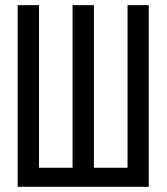

<svg xmlns="http://www.w3.org/2000/svg" viewBox="-20 -718 640 738"><path d="M47.9 0H551.8V-698.2H470.2V-73.2H340.9V-698.2H258.9V-73.2H130V-698.2H47.9Z"/></svg>

Font: Margiela Mono
Style: Regular
Weight: 400
Designer: Mike Abbink, Paul van der Laan, Pieter van Rosmalen
Foundry: Bold Monday
Version: Version 2.003 2021